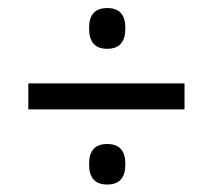

<svg xmlns="http://www.w3.org/2000/svg" viewBox="-20 -556 540 488"><path d="M449 -278H52V-344H449ZM252.5 -87Q229 -87 217.8 -99.8Q206.5 -112.5 206.5 -136.5V-141Q206.5 -164.5 217.8 -177.2Q229 -190 252.5 -190Q276 -190 287.2 -177.2Q298.5 -164.5 298.5 -141V-136.5Q298.5 -112.5 287.2 -99.8Q276 -87 252.5 -87ZM252.5 -432Q229 -432 217.8 -445Q206.5 -458 206.5 -482V-486.5Q206.5 -510 217.8 -522.8Q229 -535.5 252.5 -535.5Q276 -535.5 287.2 -522.8Q298.5 -510 298.5 -486.5V-482Q298.5 -458 287.2 -445Q276 -432 252.5 -432Z"/></svg>

Font: Anek Kannada
Style: Regular
Weight: 400
Version: Version 1.003